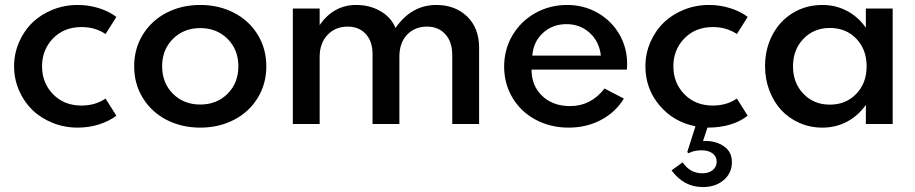

<svg xmlns="http://www.w3.org/2000/svg" viewBox="-20 -500 3690 774"><path d="M293.2 14.5Q239.5 14.5 191.8 -4.8Q144.1 -24.1 110.2 -57Q76.4 -90 56.6 -135.9Q36.8 -181.8 36.8 -232.7Q36.8 -283.6 56.6 -329.5Q76.4 -375.5 110.2 -408.4Q144.1 -441.4 191.8 -460.7Q239.5 -480 293.2 -480Q338.2 -480 379.5 -466.8Q420.9 -453.6 449.1 -431.8L405.5 -362.7Q364.5 -390.9 308.6 -390.9Q238.2 -390.9 193.9 -345.2Q149.5 -299.5 149.5 -232.7Q149.5 -165.9 193.9 -120.2Q238.2 -74.5 308.6 -74.5Q364.5 -74.5 405.5 -102.7L449.1 -33.6Q420.9 -11.8 379.5 1.4Q338.2 14.5 293.2 14.5Z M556.1 -104.5Q520.9 -161.4 520.9 -232.7Q520.9 -304.1 556.1 -360.9Q591.4 -417.7 652 -448.9Q712.7 -480 787.3 -480Q861.8 -480 922.5 -448.9Q983.2 -417.7 1018.4 -360.9Q1053.6 -304.1 1053.6 -232.7Q1053.6 -161.4 1018.4 -104.5Q983.2 -47.7 922.5 -16.6Q861.8 14.5 787.3 14.5Q712.7 14.5 652 -16.6Q591.4 -47.7 556.1 -104.5ZM677.3 -343.4Q633.6 -300 633.6 -232.7Q633.6 -165.5 677.3 -122Q720.9 -78.6 787.3 -78.6Q853.6 -78.6 897.3 -122Q940.9 -165.5 940.9 -232.7Q940.9 -300 897.3 -343.4Q853.6 -386.8 787.3 -386.8Q720.9 -386.8 677.3 -343.4Z M1160.5 0V-465.5H1268.6V-398.6Q1324.5 -480 1415.9 -480Q1470.9 -480 1513.9 -455Q1556.8 -430 1574.5 -387.3Q1638.6 -480 1739.1 -480Q1815 -480 1863.2 -433.4Q1911.4 -386.8 1911.4 -307.3V0H1803.2V-277.7Q1803.2 -330.9 1775.5 -361.8Q1747.7 -392.7 1701.4 -392.7Q1651.8 -392.7 1620.9 -360Q1590 -327.3 1590 -271.4V0H1481.8V-282.3Q1481.8 -332.7 1454.8 -362.7Q1427.7 -392.7 1381.4 -392.7Q1332.3 -392.7 1300.5 -359.5Q1268.6 -326.4 1268.6 -270V0Z M2012.3 -231.4Q2012.3 -300.9 2046.1 -358Q2080 -415 2138.2 -447.5Q2196.4 -480 2266.4 -480Q2333.2 -480 2388.9 -448.4Q2444.5 -416.8 2476.4 -362.3Q2508.2 -307.7 2508.2 -242.7Q2508.2 -235.9 2507.3 -219.5H2122.7Q2122.7 -154.1 2165.9 -113.2Q2209.1 -72.3 2278.2 -72.3Q2362.3 -72.3 2416.8 -143.2L2495 -102.7Q2461.4 -47.3 2402.7 -16.4Q2344.1 14.5 2272.7 14.5Q2198.6 14.5 2138.9 -17.7Q2079.1 -50 2045.7 -106.4Q2012.3 -162.7 2012.3 -231.4ZM2263.6 -402.7Q2207.3 -402.7 2168.6 -367Q2130 -331.4 2125.9 -275.9H2402.3Q2395.9 -332.3 2357.3 -367.5Q2318.6 -402.7 2263.6 -402.7Z M2581.8 -232.7Q2581.8 -283.6 2601.6 -329.5Q2621.4 -375.5 2655.2 -408.4Q2689.1 -441.4 2736.8 -460.7Q2784.5 -480 2838.2 -480Q2883.2 -480 2924.5 -466.8Q2965.9 -453.6 2994.1 -431.8L2950.5 -362.7Q2909.5 -390.9 2853.6 -390.9Q2783.2 -390.9 2738.9 -345.2Q2694.5 -299.5 2694.5 -232.7Q2694.5 -165.9 2738.9 -120.2Q2783.2 -74.5 2853.6 -74.5Q2909.5 -74.5 2950.5 -102.7L2994.1 -33.6Q2932.3 14.5 2831.8 14.5L2814.1 68.6Q2817.7 68.2 2824.5 68.2Q2867.3 68.2 2898.9 90.2Q2930.5 112.3 2930.5 153.6Q2930.5 197.7 2897.5 225.9Q2864.5 254.1 2813.2 254.1Q2736.4 254.1 2687.3 186.8L2731.8 154.5Q2761.8 198.6 2811.4 198.6Q2837.3 198.6 2853.2 185.7Q2869.1 172.7 2869.1 151.8Q2869.1 130.9 2852.5 118.4Q2835.9 105.9 2809.1 105.9Q2775.9 105.9 2756.4 117.7L2750.5 113.2L2783.6 9.1Q2695 -8.2 2638.4 -75.5Q2581.8 -142.7 2581.8 -232.7Z M3295 14.5Q3245.9 14.5 3202.7 -4.5Q3159.5 -23.6 3129.3 -56.4Q3099.1 -89.1 3081.6 -135Q3064.1 -180.9 3064.1 -232.7Q3064.1 -302.3 3093.6 -358.9Q3123.2 -415.5 3176.1 -447.7Q3229.1 -480 3295 -480Q3349.1 -480 3394.3 -456.1Q3439.5 -432.3 3470.5 -388.2V-465.5H3578.6V0H3470.5V-77.3Q3439.5 -33.2 3394.3 -9.3Q3349.1 14.5 3295 14.5ZM3325.5 -387.3Q3260.9 -387.3 3218.9 -343.6Q3176.8 -300 3176.8 -232.7Q3176.8 -165.5 3218.9 -121.8Q3260.9 -78.2 3325.5 -78.2Q3390 -78.2 3431.8 -121.6Q3473.6 -165 3473.6 -232.7Q3473.6 -300.5 3432 -343.9Q3390.5 -387.3 3325.5 -387.3Z"/></svg>

Font: Spartan MB SemBd
Style: Regular
Weight: 600
Designer: Matt Bailey, Mirko Velimirovic
Foundry: Matt Bailey
Version: Version 1.005